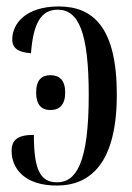

<svg xmlns="http://www.w3.org/2000/svg" viewBox="-20 -565 409 595"><path d="M156 10C260 10 342 -59 342 -272C342 -481 268 -545 162 -545C59 -545 18 -491 18 -443C18 -415 37 -403 76 -400C83 -491 106 -535 159 -535C223 -535 255 -466 255 -270C255 -58 215 0 157 0C104 0 85 -40 85 -147C34 -147 16 -131 16 -97C16 -43 56 10 156 10ZM136 -224C164 -224 182 -240 182 -278C182 -317 164 -332 136 -332C109 -332 92 -317 92 -278C92 -240 109 -224 136 -224Z"/></svg>

Font: Noto Serif Display ExtraCondensed
Style: Regular
Weight: 400
Width: 2
Designer: Monotype Design Team
Foundry: Monotype Imaging Inc.
Version: Version 2.009